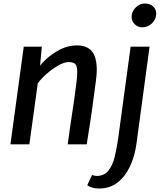

<svg xmlns="http://www.w3.org/2000/svg" viewBox="-20 -823 923 1095"><path d="M39.5 0 115.5 -557H218.5L208.5 -449Q251.5 -500.5 306.8 -532.2Q362 -564 419 -564Q475.5 -564 503.8 -531Q532 -498 532 -422Q532 -404.5 527 -361.8Q522 -319 512 -250.5Q509.5 -230 505.2 -199.5Q501 -169 493.8 -121Q486.5 -73 474.5 0H366Q369 -22.5 378 -85.8Q387 -149 402.5 -250.5Q411.5 -313 416 -352.5Q420.5 -392 420.5 -413Q420.5 -446 409.2 -457.5Q398 -469 371.5 -469Q346.5 -469 312.5 -449.8Q278.5 -430.5 246.8 -402.5Q215 -374.5 195.5 -348.5L147.5 0ZM546.5 252Q502.5 252 477.5 233.5L505.5 174Q509.5 177 517.5 178.8Q525.5 180.5 530.5 180.5Q574 180.5 598 150.5Q622 120.5 634 71.8Q646 23 654 -33.5L725 -557H833L758 -1.5Q748.5 68.5 721.2 126.2Q694 184 650.2 218Q606.5 252 546.5 252ZM790.5 -667Q767 -667 748.8 -684.5Q730.5 -702 730.5 -726.5Q730.5 -756.5 753.2 -779.8Q776 -803 806.5 -803Q834.5 -803 852.8 -786.5Q871 -770 871 -745Q871 -713.5 847 -690.2Q823 -667 790.5 -667Z"/></svg>

Font: Merriweather Sans Italic
Style: Regular
Weight: 400
Italic angle: -7.5°
Designer: Eben Sorkin
Foundry: Eben Sorkin
Version: Version 1.008; ttfautohint (v1.7.19-72a1) -l 8 -r 50 -G 200 